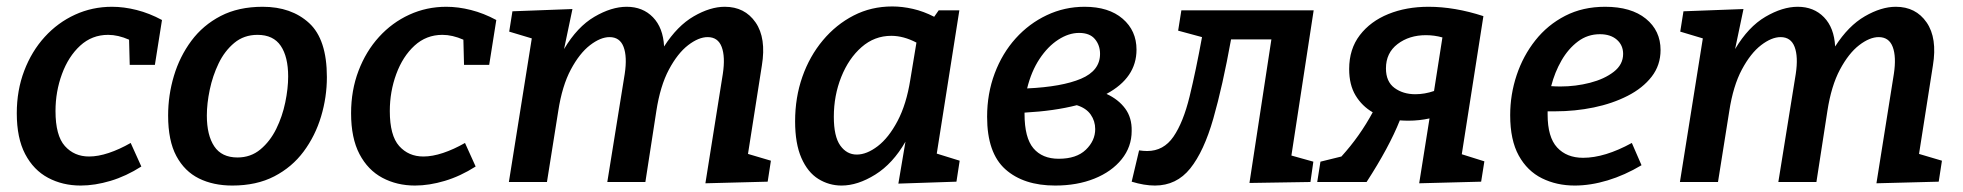

<svg xmlns="http://www.w3.org/2000/svg" viewBox="-20 -564 6082 595"><path d="M230 11Q174 11 129 -13Q84 -37 58 -86.5Q32 -136 32 -213Q32 -284 55 -344.5Q78 -405 118.5 -449.5Q159 -494 212.5 -518.5Q266 -543 327 -543Q364 -543 403.5 -533Q443 -523 482 -502L460 -363H382L380 -441Q346 -456 315 -456Q265 -456 228.5 -422.5Q192 -389 172 -334.5Q152 -280 152 -220Q152 -144 181 -111.5Q210 -79 256 -79Q284 -79 317 -90Q350 -101 385 -121L418 -48Q371 -18 322.5 -3.5Q274 11 230 11Z M794 -543Q883 -543 938 -492.5Q993 -442 993 -325Q993 -263 975 -203Q957 -143 921 -94.5Q885 -46 830 -17.5Q775 11 700 11Q641 11 596.5 -11Q552 -33 526.5 -80.5Q501 -128 501 -206Q501 -269 519 -329Q537 -389 573 -437.5Q609 -486 664 -514.5Q719 -543 794 -543ZM778 -456Q736 -456 706 -431Q676 -406 657.5 -367.5Q639 -329 630 -286Q621 -243 621 -206Q621 -145 644 -110.5Q667 -76 716 -76Q757 -76 787 -101Q817 -126 836 -164.5Q855 -203 864 -246.5Q873 -290 873 -327Q873 -388 850 -422Q827 -456 778 -456Z M1266 11Q1210 11 1165 -13Q1120 -37 1094 -86.5Q1068 -136 1068 -213Q1068 -284 1091 -344.5Q1114 -405 1154.5 -449.5Q1195 -494 1248.5 -518.5Q1302 -543 1363 -543Q1400 -543 1439.5 -533Q1479 -523 1518 -502L1496 -363H1418L1416 -441Q1382 -456 1351 -456Q1301 -456 1264.5 -422.5Q1228 -389 1208 -334.5Q1188 -280 1188 -220Q1188 -144 1217 -111.5Q1246 -79 1292 -79Q1320 -79 1353 -90Q1386 -101 1421 -121L1454 -48Q1407 -18 1358.5 -3.5Q1310 11 1266 11Z M2166 4 2220 -335Q2228 -388 2216.5 -418.5Q2205 -449 2173 -449Q2145 -449 2112.5 -424Q2080 -399 2053 -348.5Q2026 -298 2014 -220L1980 0H1862L1916 -335Q1924 -388 1912.5 -418.5Q1901 -449 1869 -449Q1841 -449 1808.5 -424Q1776 -399 1749 -348.5Q1722 -298 1710 -220L1675 0H1557L1628 -445L1558 -466L1568 -529L1754 -536L1728 -412Q1769 -481 1822 -512Q1875 -543 1922 -543Q1972 -543 2003.5 -510.5Q2035 -478 2038 -420Q2079 -484 2130 -513.5Q2181 -543 2226 -543Q2288 -543 2321.5 -494.5Q2355 -446 2341 -361L2298 -87L2369 -66L2359 -1Z M2588 11Q2549 11 2516 -9.5Q2483 -30 2463.5 -74.5Q2444 -119 2444 -188Q2444 -262 2466.5 -326Q2489 -390 2530 -439Q2571 -488 2625.5 -516Q2680 -544 2745 -544Q2776 -544 2809 -536.5Q2842 -529 2875 -512L2889 -532H2953L2883 -88L2954 -66L2944 -1L2764 5L2786 -125Q2747 -57 2692.5 -23Q2638 11 2588 11ZM2635 -85Q2666 -85 2700 -111Q2734 -137 2761.5 -189Q2789 -241 2801 -317L2820 -432Q2780 -453 2742 -453Q2690 -453 2650 -418Q2610 -383 2587 -325.5Q2564 -268 2564 -202Q2564 -141 2584 -113Q2604 -85 2635 -85Z M3250 11Q3152 11 3095.5 -39.5Q3039 -90 3039 -202Q3039 -274 3062.5 -336.5Q3086 -399 3127.5 -445Q3169 -491 3224 -517Q3279 -543 3341 -543Q3416 -543 3459 -506Q3502 -469 3502 -410Q3502 -323 3409 -273Q3446 -256 3467 -227.5Q3488 -199 3487 -158Q3487 -109 3456 -70.5Q3425 -32 3371.5 -10.5Q3318 11 3250 11ZM3324 -462Q3292 -462 3259.5 -441Q3227 -420 3201.5 -381.5Q3176 -343 3163 -290Q3271 -295 3330 -320Q3389 -345 3389 -397Q3389 -424 3373 -443Q3357 -462 3324 -462ZM3155 -211Q3155 -137 3182.5 -104.5Q3210 -72 3261 -72Q3316 -72 3345 -100Q3374 -128 3374 -164Q3374 -189 3360 -209Q3346 -229 3317 -238Q3247 -220 3155 -215Z M3487 -1 3510 -98Q3524 -96 3535 -96Q3586 -96 3616.5 -140.5Q3647 -185 3666.5 -265Q3686 -345 3705 -449L3631 -469L3641 -532H4051L3982 -82L4050 -63L4041 0L3852 3L3920 -442H3795Q3769 -298 3740 -196.5Q3711 -95 3668.5 -42Q3626 11 3559 11Q3526 11 3487 -1Z M4062 0 4072 -63 4137 -79Q4166 -111 4190 -145Q4214 -179 4234 -216Q4201 -235 4181 -268Q4161 -301 4161 -350Q4161 -412 4194 -455Q4227 -498 4282.5 -520.5Q4338 -543 4407 -543Q4488 -543 4577 -514L4510 -86L4580 -64L4570 -1L4378 4L4410 -197Q4378 -190 4345 -190Q4331 -190 4318 -191Q4285 -108 4215 0ZM4275 -352Q4275 -311 4301.5 -291.5Q4328 -272 4366 -272Q4395 -272 4424 -282L4450 -448Q4425 -455 4399 -455Q4347 -455 4311 -427.5Q4275 -400 4275 -352Z M4860 11Q4804 11 4758.5 -11.5Q4713 -34 4686.5 -82Q4660 -130 4660 -207Q4660 -271 4680 -331Q4700 -391 4738 -439Q4776 -487 4830.5 -515Q4885 -543 4954 -543Q5035 -543 5080.5 -506Q5126 -469 5126 -409Q5126 -362 5098.5 -326.5Q5071 -291 5024 -267Q4977 -243 4919 -231Q4861 -219 4799 -219Q4785 -219 4776 -219Q4776 -215 4776 -209Q4776 -139 4805.5 -107Q4835 -75 4886 -75Q4953 -75 5037 -121L5067 -52Q5015 -21 4962 -5Q4909 11 4860 11ZM4938 -458Q4900 -458 4870 -435.5Q4840 -413 4819 -376.5Q4798 -340 4787 -297Q4801 -296 4816 -296Q4863 -296 4907.5 -307.5Q4952 -319 4981 -341.5Q5010 -364 5010 -397Q5010 -424 4990.5 -441Q4971 -458 4938 -458Z M5795 4 5849 -335Q5857 -388 5845.5 -418.5Q5834 -449 5802 -449Q5774 -449 5741.5 -424Q5709 -399 5682 -348.5Q5655 -298 5643 -220L5609 0H5491L5545 -335Q5553 -388 5541.5 -418.5Q5530 -449 5498 -449Q5470 -449 5437.5 -424Q5405 -399 5378 -348.5Q5351 -298 5339 -220L5304 0H5186L5257 -445L5187 -466L5197 -529L5383 -536L5357 -412Q5398 -481 5451 -512Q5504 -543 5551 -543Q5601 -543 5632.5 -510.5Q5664 -478 5667 -420Q5708 -484 5759 -513.5Q5810 -543 5855 -543Q5917 -543 5950.5 -494.5Q5984 -446 5970 -361L5927 -87L5998 -66L5988 -1Z"/></svg>

Font: Bitter SemiBold
Style: Italic
Weight: 600
Italic angle: -9°
Designer: Sol Matas, and Bitter project Authors
Foundry: Sol Matas
Version: Version 2.001